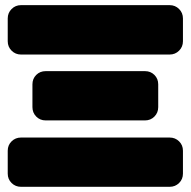

<svg xmlns="http://www.w3.org/2000/svg" viewBox="-20 -720 735 740"><path d="M685.1 -648.9V-561Q685.1 -539.6 670.2 -524.7Q655.3 -509.8 633.8 -509.8H61Q39.6 -509.8 24.7 -524.7Q9.8 -539.6 9.8 -561V-648.9Q9.8 -670.4 24.7 -685.3Q39.6 -700.2 61 -700.2H633.8Q655.3 -700.2 670.2 -685.3Q685.1 -670.4 685.1 -648.9ZM589.8 -395V-307.1Q589.8 -285.6 575.2 -270.8Q560.5 -255.9 539.1 -255.9H155.8Q134.3 -255.9 119.6 -270.8Q105 -285.6 105 -307.1V-395Q105 -416.5 119.6 -431.2Q134.3 -445.8 155.8 -445.8H539.1Q560.5 -445.8 575.2 -431.2Q589.8 -416.5 589.8 -395ZM685.1 -139.2V-50.8Q685.1 -29.3 670.2 -14.6Q655.3 0 633.8 0H61Q39.6 0 24.7 -14.6Q9.8 -29.3 9.8 -50.8V-139.2Q9.8 -160.6 24.7 -175.3Q39.6 -189.9 61 -189.9H633.8Q655.3 -189.9 670.2 -175.3Q685.1 -160.6 685.1 -139.2Z"/></svg>

Font: Nastup Soft
Style: Regular
Weight: 400
Designer: Maksym Kobuzan
Foundry: Zakznak
Version: Version 1.020;hotconv 1.0.109;makeotfexe 2.5.65596